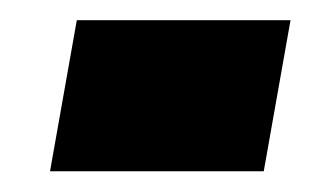

<svg xmlns="http://www.w3.org/2000/svg" viewBox="-20 -413 327 190"><path d="M56 -393 29.5 -243.5H241L267.5 -393Z"/></svg>

Font: Anybody UltraCondensed Thin Black
Style: Italic
Weight: 900
Italic angle: -10°
Version: Version 1.111